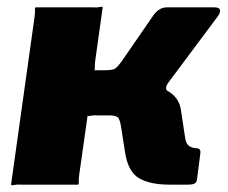

<svg xmlns="http://www.w3.org/2000/svg" viewBox="-20 -552 681 574"><path d="M13 0 83 -499Q85 -513 84.5 -521.5Q84 -530 87 -530H256Q270 -529 278 -531Q286 -533 287 -530L265 -373Q263 -360 263.5 -351Q264 -342 261 -342H336L417 -297Q466 -293 491.5 -273.5Q517 -254 521 -222L534 -137Q537 -120 547 -114.5Q557 -109 566 -109Q581 -109 579 -94L569 -16Q568 -7 562 -3.5Q556 0 541 0H487Q429 0 396 -19Q363 -38 354 -96L343 -166Q339 -197 331 -202Q323 -207 307 -207H273Q260 -208 251.5 -206Q243 -204 242 -207L217 -31Q215 -18 215.5 -9Q216 0 213 0H44Q31 -1 22.5 1Q14 3 13 0ZM295 -262 294 -342Q319 -342 326.5 -348.5Q334 -355 344 -369L435 -501Q443 -514 454 -522Q465 -530 479 -530H621Q635 -530 637.5 -523Q640 -516 631 -503L484 -306Q470 -287 482 -279Z"/></svg>

Font: Libre Franklin Black
Style: Italic
Weight: 900
Italic angle: -8°
Designer: Pablo Impallari, Rodrigo Fuenzalida, Nhung Nguyen
Foundry: Impallari Type
Version: Version 3.000